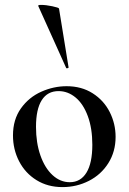

<svg xmlns="http://www.w3.org/2000/svg" viewBox="-20 -751 526 784"><path d="M33 -198Q33 -263 65.5 -308.5Q98 -354 148.5 -376.5Q199 -399 252 -399Q313 -399 358.5 -370Q404 -341 428 -293.5Q452 -246 452 -192Q452 -132 422.5 -85Q393 -38 343 -12.5Q293 13 235 13Q175 13 129 -15.5Q83 -44 58 -92.5Q33 -141 33 -198ZM357 -160Q357 -227 338.5 -277Q320 -327 288.5 -353Q257 -379 219 -379Q174 -379 150.5 -342Q127 -305 127 -233Q127 -168 145 -116.5Q163 -65 194.5 -36Q226 -7 265 -7Q309 -7 333 -46Q357 -85 357 -160ZM148 -731Q167 -731 193.5 -725.5Q220 -720 221 -716L260 -476Q261 -474 256 -472.5Q251 -471 250 -474L136 -727Q135 -731 148 -731Z"/></svg>

Font: Cormorant Garamond SemiBold
Style: Regular
Weight: 600
Designer: Christian Thalmann (Catharsis Fonts)
Foundry: Catharsis Fonts
Version: Version 4.000